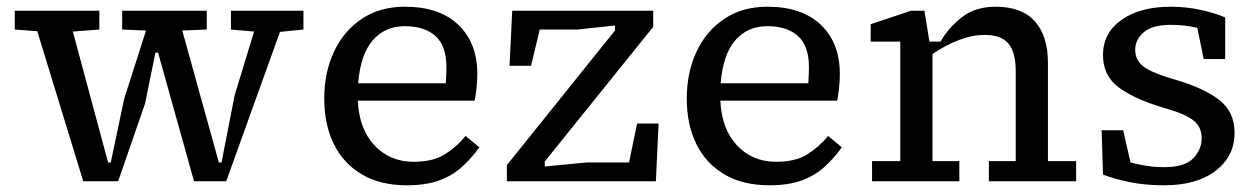

<svg xmlns="http://www.w3.org/2000/svg" viewBox="-20 -540 3750 572"><path d="M668 -452V-508H884V-452L814 -445L654 0H558L451 -383H443L412 -231L332 0H228L91 -447L24 -452V-508H276V-452L197 -446L302 -56H310L350 -246L415 -449L344 -452V-508H596V-452L523 -449L632 -56H640L679 -256L737 -446Z M1186 -462Q1127 -462 1090.5 -420Q1054 -378 1047 -292H1308Q1309 -306 1309.5 -317Q1310 -328 1310 -340Q1310 -403 1277.5 -432.5Q1245 -462 1186 -462ZM1192 12Q1113 12 1058 -20.5Q1003 -53 974.5 -111Q946 -169 946 -246Q946 -324 975 -386Q1004 -448 1058 -484Q1112 -520 1186 -520Q1289 -520 1345.5 -466Q1402 -412 1402 -320Q1402 -299 1399.5 -276Q1397 -253 1394 -240H1046Q1050 -155 1096 -106.5Q1142 -58 1212 -58Q1271 -58 1306.5 -81Q1342 -104 1367 -135L1408 -101Q1385 -69 1356.5 -43Q1328 -17 1288.5 -2.5Q1249 12 1192 12Z M1490 0V-48L1812 -449V-464L1700 -452H1588L1562 -344H1498L1506 -508H1926V-460L1603 -59V-44L1728 -56H1854L1878 -172H1942L1934 0Z M2266 -462Q2207 -462 2170.5 -420Q2134 -378 2127 -292H2388Q2389 -306 2389.5 -317Q2390 -328 2390 -340Q2390 -403 2357.5 -432.5Q2325 -462 2266 -462ZM2272 12Q2193 12 2138 -20.5Q2083 -53 2054.5 -111Q2026 -169 2026 -246Q2026 -324 2055 -386Q2084 -448 2138 -484Q2192 -520 2266 -520Q2369 -520 2425.5 -466Q2482 -412 2482 -320Q2482 -299 2479.5 -276Q2477 -253 2474 -240H2126Q2130 -155 2176 -106.5Q2222 -58 2292 -58Q2351 -58 2386.5 -81Q2422 -104 2447 -135L2488 -101Q2465 -69 2436.5 -43Q2408 -17 2368.5 -2.5Q2329 12 2272 12Z M2578 0V-60H2662V-416H2574V-468L2694 -508H2734L2749 -416H2782Q2806 -458 2846 -489Q2886 -520 2946 -520Q3024 -520 3063 -476.5Q3102 -433 3102 -352V-60H3186V0H2926V-60H3006V-328Q3006 -385 2984 -410.5Q2962 -436 2914 -436Q2876 -436 2836 -420.5Q2796 -405 2758 -379V-60H2838V0Z M3448 12Q3390 12 3343 2Q3296 -8 3266 -20L3262 -152H3326L3348 -56Q3370 -50 3395 -46Q3420 -42 3448 -42Q3510 -42 3535 -68.5Q3560 -95 3560 -128Q3560 -161 3537 -180Q3514 -199 3460 -215L3440 -221Q3355 -247 3310.5 -281.5Q3266 -316 3266 -376Q3266 -442 3321.5 -481Q3377 -520 3468 -520Q3515 -520 3559 -510Q3603 -500 3630 -488V-364H3566L3547 -457Q3511 -466 3468 -466Q3413 -466 3387.5 -444Q3362 -422 3362 -392Q3362 -362 3384 -344Q3406 -326 3460 -309L3480 -303Q3566 -278 3612 -242.5Q3658 -207 3658 -144Q3658 -75 3602 -31.5Q3546 12 3448 12Z"/></svg>

Font: Source Serif 4 Caption
Style: Regular
Weight: 400
Designer: Frank Grießhammer
Foundry: Adobe Systems Incorporated
Version: Version 4.004;hotconv 1.0.117;makeotfexe 2.5.65602